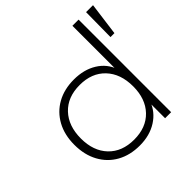

<svg xmlns="http://www.w3.org/2000/svg" viewBox="-182 -865 1034 1034"><g transform="rotate(-45 334.5 -348.5)"><path d="M313 8Q239 8 183.5 -23Q128 -54 97 -111Q66 -168 66 -244Q66 -320 97 -376.5Q128 -433 183.5 -464Q239 -495 313 -495Q389 -495 444 -461Q499 -427 519 -367H512V-705H559V0H513V-121H520Q499 -62 444 -27Q389 8 313 8ZM314 -36Q406 -36 459.5 -92Q513 -148 513 -243Q513 -339 459.5 -395.5Q406 -452 314 -452Q222 -452 168.5 -395.5Q115 -339 115 -243Q115 -148 168.5 -92Q222 -36 314 -36ZM614 -517 616 -705H669L644 -517Z"/></g></svg>

Font: Nunito Sans 10pt SemiExpanded ExtraLight
Style: Regular
Weight: 250
Width: 6
Designer: Vernon Adams
Foundry: Vernon Adams
Version: Version 3.101;gftools[0.9.27]